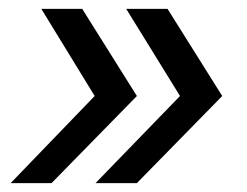

<svg xmlns="http://www.w3.org/2000/svg" viewBox="-20 -476 555 432"><path d="M193 -260 73 -456H165L288 -260L96 -64H4ZM385 -260 264 -456H357L480 -260L288 -64H195Z"/></svg>

Font: Sarabun
Style: Italic
Weight: 400
Italic angle: -10°
Designer: Suppakit Chalermlarp | Katatrad Co.,Ltd.
Foundry: Cadson Demak Co.,Ltd.
Version: Version 1.000; ttfautohint (v1.6)